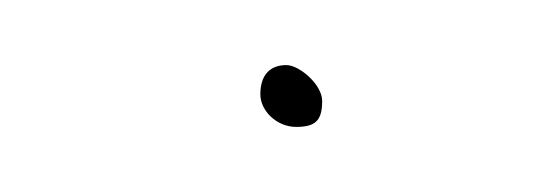

<svg xmlns="http://www.w3.org/2000/svg" viewBox="-20 -117 166 59"><path d="M60 -88C60 -83 65 -78 71 -78C77 -78 79 -80 79 -86C79 -91 72 -97 68 -97C63 -97 60 -94 60 -88Z"/></svg>

Font: Stray Cat
Style: ExLtExt
Weight: 200
Version: Version 1.0